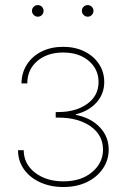

<svg xmlns="http://www.w3.org/2000/svg" viewBox="-20 -732 497 759"><path d="M230.5 7.3Q179.7 7.3 138.9 -11.2Q98.1 -29.8 74.7 -62.7Q51.3 -95.7 51.3 -138.2H73.7Q74.2 -83.5 118.7 -49.3Q163.1 -15.1 230.5 -15.1Q300.8 -15.1 344 -51.5Q387.2 -87.9 387.2 -140.6Q387.2 -198.2 337.9 -232.7Q288.6 -267.1 210.9 -267.1H200.2V-289.1H210.9Q279.8 -289.1 324.7 -321.3Q369.6 -353.5 369.6 -407.7Q369.6 -458.5 330.8 -491.5Q292 -524.4 229.5 -524.4Q167 -524.4 127.4 -490.7Q87.9 -457 87.9 -402.3H64.9Q65.4 -444.8 86.7 -477.5Q107.9 -510.3 145 -528.6Q182.1 -546.9 229.5 -546.9Q276.9 -546.9 313.5 -528.8Q350.1 -510.7 371.1 -479.2Q392.1 -447.8 392.1 -407.7Q392.1 -361.3 361.8 -327.1Q331.5 -293 280.3 -280.3V-277.8Q339.4 -266.1 374.5 -229Q409.7 -191.9 409.7 -140.6Q409.7 -99.1 386.7 -65.4Q363.8 -31.7 323.5 -12.2Q283.2 7.3 230.5 7.3ZM326.7 -666Q317.4 -666 310.5 -672.9Q303.7 -679.7 303.7 -689Q303.7 -698.7 310.5 -705.3Q317.4 -711.9 326.7 -711.9Q336.4 -711.9 343 -705.1Q349.6 -698.2 349.6 -689Q349.6 -679.7 343 -672.9Q336.4 -666 326.7 -666ZM129.4 -666Q120.1 -666 113.3 -672.9Q106.4 -679.7 106.4 -689Q106.4 -698.7 113.3 -705.3Q120.1 -711.9 129.4 -711.9Q139.2 -711.9 145.8 -705.1Q152.3 -698.2 152.3 -689Q152.3 -679.7 145.8 -672.9Q139.2 -666 129.4 -666Z"/></svg>

Font: Inter 18pt Thin
Style: Regular
Weight: 250
Designer: Rasmus Andersson
Foundry: rsms
Version: Version 4.001;git-66647c0bb